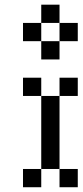

<svg xmlns="http://www.w3.org/2000/svg" viewBox="-20 -712 348 809"><path d="M230.8 -461.5H153.8V-538.5H230.8ZM153.8 -538.5H76.9V-615.4H153.8ZM307.7 -538.5H230.8V-615.4H307.7ZM230.8 -615.4H153.8V-692.3H230.8ZM230.8 -230.8H153.8V-307.7H230.8ZM230.8 -153.8H153.8V-230.8H230.8ZM230.8 -76.9H153.8V-153.8H230.8ZM230.8 0H153.8V-76.9H230.8ZM76.9 -384.6H153.8V-307.7H76.9ZM230.8 -384.6H307.7V-307.7H230.8ZM76.9 0H153.8V76.9H76.9ZM230.8 0H307.7V76.9H230.8Z"/></svg>

Font: Jacquarda Bastarda 9
Style: Regular
Weight: 400
Designer: Sarah Cadigan-Fried
Version: Version 1.000; ttfautohint (v1.8.4.7-5d5b)